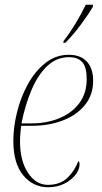

<svg xmlns="http://www.w3.org/2000/svg" viewBox="-20 -776 427 806"><path d="M182 10Q119 10 77.5 -40Q36 -90 36 -185Q36 -242 51.5 -305Q67 -368 97 -422.5Q127 -477 170.5 -511.5Q214 -546 269 -546Q318 -546 344.5 -517.5Q371 -489 371 -437Q371 -377 336 -334.5Q301 -292 243 -270Q185 -248 114 -248H69Q68 -242 66 -221Q64 -200 64 -183Q64 -101 97.5 -50.5Q131 0 181 0Q233 0 263.5 -30Q294 -60 309 -100Q314 -96 314 -86Q314 -65 297.5 -43Q281 -21 251 -5.5Q221 10 182 10ZM111 -258Q178 -258 231 -280.5Q284 -303 314 -344.5Q344 -386 344 -444Q344 -493 326 -514.5Q308 -536 270 -536Q218 -536 179 -499.5Q140 -463 113 -400Q86 -337 70 -258ZM247 -604Q272 -636 296 -675.5Q320 -715 340 -756H370V-748Q351 -715 318.5 -671.5Q286 -628 254 -596H246Z"/></svg>

Font: Noto Serif Display SemiCondensed Thin
Style: Italic
Weight: 100
Width: 4
Italic angle: -12°
Designer: Monotype Design Team
Foundry: Monotype Imaging Inc.
Version: Version 2.009